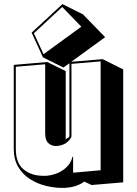

<svg xmlns="http://www.w3.org/2000/svg" viewBox="-20 -856 667 935"><path d="M390 28Q379 38 355.5 47Q332 56 305 58Q300 59 294 59Q288 59 283 59Q243 59 201.5 48.5Q160 38 125 15.5Q90 -7 68.5 -43.5Q47 -80 47 -131V-540L210 -554L300 -510V-177Q305 -182 309.5 -183.5Q314 -185 318 -192V-548L289 -527L189 -577L134 -697L284 -836L384 -786L492 -675L327 -555L480 -568L580 -518V32L426 45ZM145 -694 192 -592 376 -726 283 -822ZM328 -545V-190Q318 -171 301.5 -159.5Q285 -148 257 -145H252Q231 -145 215.5 -159Q200 -173 200 -207V-543L57 -531V-131Q57 -62 95 -31Q133 0 189 0H208Q256 -5 290.5 -30.5Q325 -56 333 -93L336 -92V-15L470 -27V-557Z"/></svg>

Font: Rampart One
Style: Regular
Weight: 400
Designer: Fontworks Inc.
Foundry: Fontworks Inc.
Version: Version 1.100